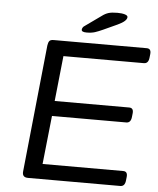

<svg xmlns="http://www.w3.org/2000/svg" viewBox="-58 -913 792 963"><g transform="rotate(5 338.0 -432.0)"><path d="M119 0Q89 0 92 -30L158 -670Q160 -685 165.5 -692.5Q171 -700 187 -700H656Q679 -700 676 -672L674 -654Q671 -624 648 -624H243L219 -396H594Q617 -396 614 -368L612 -350Q609 -320 586 -320H212L186 -76H592Q615 -76 612 -48L610 -30Q607 0 584 0ZM348 -752Q323 -752 323 -764Q323 -768 326 -774Q329 -780 336 -784L416 -841Q433 -854 449.5 -859Q466 -864 494 -864Q517 -864 531.5 -859.5Q546 -855 546 -847Q546 -827 501 -806L429 -773Q407 -763 390 -757.5Q373 -752 348 -752Z"/></g></svg>

Font: Asap Expanded Expanded Regular
Style: Italic
Weight: 400
Width: 7
Italic angle: -6°
Designer: Pablo Cosgaya
Foundry: Omnibus-Type
Version: Version 3.001; ttfautohint (v1.8.4.7-5d5b)